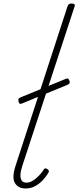

<svg xmlns="http://www.w3.org/2000/svg" viewBox="-20 -1055 445 1091"><path d="M125 16Q83 16 64.5 -15.5Q46 -47 70 -118L364 -1020Q367 -1028 372 -1031.5Q377 -1035 388 -1035Q397 -1035 402 -1031Q407 -1027 404 -1019L107 -113Q91 -64 98 -40.5Q105 -17 130 -17Q148 -17 166 -28Q184 -39 200 -55.5Q216 -72 226 -87Q228 -94 234 -97Q240 -100 248 -95Q256 -90 257.5 -84.5Q259 -79 254 -72Q242 -51 223 -31Q204 -11 180 2.5Q156 16 125 16ZM105 -467Q95 -463 91 -466.5Q87 -470 85 -479Q83 -490 86.5 -494.5Q90 -499 100 -503L354 -607Q363 -611 367.5 -607.5Q372 -604 375 -595Q378 -586 374.5 -581Q371 -576 361 -572Z"/></svg>

Font: Playwrite CO Thin
Style: Regular
Weight: 250
Version: Version 1.002